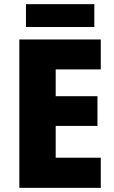

<svg xmlns="http://www.w3.org/2000/svg" viewBox="-20 -904 551 924"><path d="M434 -884H105V-774H434ZM465 0V-145H248V-298H449V-441H248V-570H465V-714H73V0Z"/></svg>

Font: Noto Sans Bengali SemiCondensed ExtraBold
Style: Regular
Weight: 800
Width: 4
Designer: Joana Ranito - Universal Thirst; Jelle Bosma - Monotype Design Team
Foundry: Universal Thirst ehf.
Version: Version 3.000